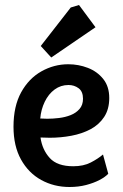

<svg xmlns="http://www.w3.org/2000/svg" viewBox="-20 -744 491 768"><path d="M258 4Q196 4 145 -24Q94 -52 64 -106Q34 -160 34 -237Q34 -319 64.5 -374.5Q95 -430 145.5 -458.5Q196 -487 253 -487Q294 -487 331.5 -472.5Q369 -458 393 -428Q417 -398 417 -352Q417 -307 396.5 -276Q376 -245 342 -227Q308 -209 265.5 -201Q223 -193 179 -193L142 -194Q149 -145 179 -112Q209 -79 273 -79Q314 -79 343 -94Q372 -109 392 -126L413 -49Q401 -36 378 -24Q355 -12 324.5 -4Q294 4 258 4ZM141 -270 169 -269Q191 -269 216 -272Q241 -275 262.5 -283.5Q284 -292 298 -308Q312 -324 312 -349Q312 -378 294.5 -391Q277 -404 254 -404Q223 -404 198.5 -386Q174 -368 159 -337Q144 -306 141 -270ZM185 -514 143 -560 263 -714 296 -724 362 -635Z"/></svg>

Font: Kreon Medium
Style: Regular
Weight: 500
Version: Version 2.002